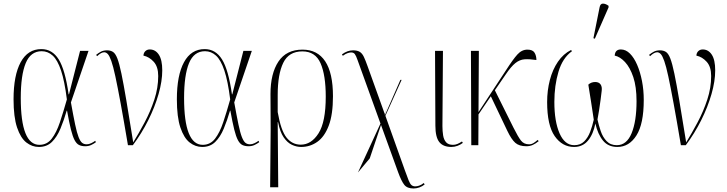

<svg xmlns="http://www.w3.org/2000/svg" viewBox="-20 -825 4130 1091"><path d="M201 10Q162 10 129.5 -15.5Q97 -41 77 -100.5Q57 -160 57 -261Q57 -397 97.5 -471.5Q138 -546 215 -546Q277 -546 313.5 -487.5Q350 -429 370 -289H372L435 -536H483L383 -243Q397 -165 407 -117.5Q417 -70 426.5 -46Q436 -22 446.5 -13.5Q457 -5 473 -5Q485 -5 498.5 -11.5Q512 -18 521 -25L525 -17Q513 -8 498 -1Q483 6 464 6Q444 6 429.5 -1Q415 -8 404 -28.5Q393 -49 383 -89Q373 -129 361 -196H359Q343 -141 323.5 -94Q304 -47 275 -18.5Q246 10 201 10ZM204 -2Q247 -2 274 -37Q301 -72 320.5 -130.5Q340 -189 360 -260Q347 -364 327 -424Q307 -484 279.5 -509Q252 -534 217 -534Q154 -534 126 -466Q98 -398 98 -268Q98 -2 204 -2Z M707 0Q683 -143 665.5 -238Q648 -333 635.5 -391Q623 -449 612.5 -478.5Q602 -508 592.5 -518Q583 -528 572 -528Q555 -528 532 -506L526 -513Q539 -524 553.5 -531.5Q568 -539 588 -539Q608 -539 622 -530Q636 -521 647 -492.5Q658 -464 670 -406.5Q682 -349 698 -254Q714 -159 737 -16Q769 -68 802 -130Q835 -192 857 -259Q879 -326 879 -393Q879 -446 853.5 -474Q828 -502 795 -509Q796 -525 806 -534.5Q816 -544 831 -544Q863 -544 882.5 -514.5Q902 -485 902 -425Q902 -364 881 -290.5Q860 -217 822.5 -142Q785 -67 735 0Z M1129 10Q1090 10 1057.5 -15.5Q1025 -41 1005 -100.5Q985 -160 985 -261Q985 -397 1025.5 -471.5Q1066 -546 1143 -546Q1205 -546 1241.5 -487.5Q1278 -429 1298 -289H1300L1363 -536H1411L1311 -243Q1325 -165 1335 -117.5Q1345 -70 1354.5 -46Q1364 -22 1374.5 -13.5Q1385 -5 1401 -5Q1413 -5 1426.5 -11.5Q1440 -18 1449 -25L1453 -17Q1441 -8 1426 -1Q1411 6 1392 6Q1372 6 1357.5 -1Q1343 -8 1332 -28.5Q1321 -49 1311 -89Q1301 -129 1289 -196H1287Q1271 -141 1251.5 -94Q1232 -47 1203 -18.5Q1174 10 1129 10ZM1132 -2Q1175 -2 1202 -37Q1229 -72 1248.5 -130.5Q1268 -189 1288 -260Q1275 -364 1255 -424Q1235 -484 1207.5 -509Q1180 -534 1145 -534Q1082 -534 1054 -466Q1026 -398 1026 -268Q1026 -2 1132 -2Z M1515 239 1518 -86 1517 -291Q1517 -407 1562 -475Q1607 -543 1699 -543Q1784 -543 1828 -476.5Q1872 -410 1872 -278Q1872 -174 1848 -111Q1824 -48 1783 -19Q1742 10 1691 10Q1665 10 1639 -2Q1613 -14 1592 -44.5Q1571 -75 1560 -131H1558L1561 239ZM1689 -3Q1749 -3 1790 -67.5Q1831 -132 1831 -276Q1831 -398 1801.5 -465.5Q1772 -533 1698 -533Q1621 -533 1589.5 -468Q1558 -403 1558 -286V-188Q1576 -84 1608 -43.5Q1640 -3 1689 -3Z M2014 155 2142 -123 2012 -483Q2003 -509 1996 -518Q1989 -527 1975 -527Q1967 -527 1955 -523Q1943 -519 1928 -508L1923 -516Q1954 -539 1986 -539Q2010 -539 2024 -530.5Q2038 -522 2047.5 -502Q2057 -482 2069 -448L2166 -178L2181 -221L2166 -176L2168 -172L2255 -371H2262L2170 -167L2280 141Q2294 180 2302 200Q2310 220 2318.5 227Q2327 234 2340 234Q2349 234 2361.5 230Q2374 226 2388 215L2393 223Q2380 234 2363 240Q2346 246 2330 246Q2294 246 2277.5 225.5Q2261 205 2242 153L2145 -115L2081 75Z M2545 10Q2498 10 2476 -18Q2454 -46 2454 -111L2452 -536H2497L2494 -109Q2494 -80 2498 -55.5Q2502 -31 2515 -16.5Q2528 -2 2554 -2Q2567 -2 2579 -7Q2591 -12 2605 -21L2610 -13Q2597 -3 2580 3.5Q2563 10 2545 10Z M2658 0 2656 -536H2701L2699 -188L2854 -424Q2895 -488 2920 -515.5Q2945 -543 2977 -543Q3007 -543 3017.5 -525.5Q3028 -508 3028 -484Q2988 -490 2960.5 -488Q2933 -486 2908.5 -466.5Q2884 -447 2853 -401L2792 -312L2898 -99Q2924 -47 2940.5 -26Q2957 -5 2986 -5Q3000 -5 3012 -12.5Q3024 -20 3035 -30L3041 -23Q3024 -9 3007.5 -1.5Q2991 6 2971 6Q2930 6 2908 -13.5Q2886 -33 2863 -81L2769 -278L2699 -175L2698 0Z M3242 10Q3175 10 3132 -51.5Q3089 -113 3089 -245Q3089 -311 3104.5 -370.5Q3120 -430 3150.5 -474.5Q3181 -519 3225 -541L3230 -534Q3177 -496 3153.5 -417.5Q3130 -339 3130 -246Q3130 -135 3159.5 -67.5Q3189 0 3243 0Q3278 0 3299.5 -21.5Q3321 -43 3333.5 -76Q3346 -109 3354 -145Q3346 -201 3338.5 -247.5Q3331 -294 3323 -344Q3339 -359 3362 -359Q3383 -359 3392.5 -345.5Q3402 -332 3399 -309Q3397 -291 3393 -260Q3389 -229 3384 -197.5Q3379 -166 3375 -146Q3382 -114 3393.5 -80Q3405 -46 3427 -23Q3449 0 3485 0Q3541 0 3569 -68Q3597 -136 3597 -250Q3597 -332 3578.5 -387Q3560 -442 3531.5 -472.5Q3503 -503 3473 -509Q3475 -544 3508 -544Q3536 -544 3559.5 -520.5Q3583 -497 3600.5 -456.5Q3618 -416 3628 -364.5Q3638 -313 3638 -257Q3638 -121 3596.5 -55.5Q3555 10 3488 10Q3436 10 3406.5 -26Q3377 -62 3363 -123Q3351 -62 3321 -26Q3291 10 3242 10ZM3360 -605 3352 -608 3387 -783Q3391 -805 3406.5 -804.5Q3422 -804 3438 -792V-783Z M3849 0Q3825 -143 3807.5 -238Q3790 -333 3777.5 -391Q3765 -449 3754.5 -478.5Q3744 -508 3734.5 -518Q3725 -528 3714 -528Q3697 -528 3674 -506L3668 -513Q3681 -524 3695.5 -531.5Q3710 -539 3730 -539Q3750 -539 3764 -530Q3778 -521 3789 -492.5Q3800 -464 3812 -406.5Q3824 -349 3840 -254Q3856 -159 3879 -16Q3911 -68 3944 -130Q3977 -192 3999 -259Q4021 -326 4021 -393Q4021 -446 3995.5 -474Q3970 -502 3937 -509Q3938 -525 3948 -534.5Q3958 -544 3973 -544Q4005 -544 4024.5 -514.5Q4044 -485 4044 -425Q4044 -364 4023 -290.5Q4002 -217 3964.5 -142Q3927 -67 3877 0Z"/></svg>

Font: Noto Serif Display Condensed ExtraLight
Style: Regular
Weight: 200
Width: 3
Designer: Monotype Design Team
Foundry: Monotype Imaging Inc.
Version: Version 2.009